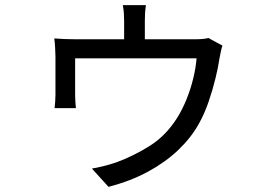

<svg xmlns="http://www.w3.org/2000/svg" viewBox="-20 -641 1040 735"><path d="M538.7 -621.3Q535.9 -603.3 535.2 -588.6Q534.5 -574 534.5 -561.7Q534.5 -552.5 534.5 -529.7Q534.5 -507 534.5 -482.9Q534.5 -458.8 534.5 -444.2H455.2Q455.2 -459.6 455.2 -483.6Q455.2 -507.7 455.2 -530.1Q455.2 -552.5 455.2 -561.7Q455.2 -574 454.3 -588.6Q453.4 -603.3 450.2 -621.3ZM831.4 -466.4Q828.4 -457.7 825.1 -442.2Q821.8 -426.6 819.8 -415.2Q815.7 -385.2 804.9 -341.2Q794.2 -297.2 778.2 -250.6Q762.2 -204 740.2 -165.3Q711 -113.3 662.4 -66.8Q613.7 -20.4 546.9 16Q480.1 52.3 395.3 74.2L331.8 4.3Q347.3 1.5 365 -2.4Q382.6 -6.3 399.2 -11.3Q415.8 -16.4 426.5 -19.9Q492.5 -44.3 553.6 -82.8Q614.7 -121.3 657.5 -188.7Q678.6 -222.5 694.4 -261.7Q710.2 -301 719.9 -341.5Q729.7 -382 732.5 -417.7H267.6Q267.6 -405.7 267.6 -385.3Q267.6 -364.9 267.6 -342.6Q267.6 -320.4 267.6 -302.4Q267.6 -284.3 267.6 -275.3Q267.6 -264.6 268.6 -250.3Q269.6 -236.1 270.6 -227H188.9Q190.3 -237.3 191.3 -252.1Q192.3 -266.9 192.3 -278.8Q192.3 -288.2 192.3 -307.7Q192.3 -327.1 192.3 -350.6Q192.3 -374.1 192.3 -394.1Q192.3 -414 192.3 -424.4Q192.3 -437.6 191 -458.9Q189.8 -480.2 187.8 -493.8Q205.3 -492.4 228.4 -491.5Q251.5 -490.6 272.5 -490.6H721.5Q744.3 -490.6 757.5 -492Q770.7 -493.4 777.8 -495.6Z"/></svg>

Font: Noto Sans TC Thin
Style: Regular
Weight: 100
Designer: Ryoko NISHIZUKA 西塚涼子 (kana, bopomofo & ideographs); Paul D. Hunt (Latin, Greek & Cyrillic); Sandoll Communications 산돌커뮤니
Foundry: Adobe
Version: Version 2.004-H2;hotconv 1.0.118;makeotfexe 2.5.65603